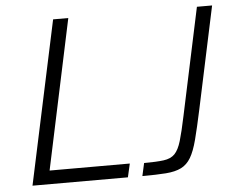

<svg xmlns="http://www.w3.org/2000/svg" viewBox="-50 -747 985 806"><g transform="rotate(-5 442.5 -344.0)"><path d="M55 0 202 -688H266L132 -57H470L457 0ZM518 0 530 -54Q582 -54 612.5 -58Q643 -62 659.5 -79Q676 -96 687 -133Q698 -170 712 -237L808 -688H872L780 -256Q764 -181 751.5 -133Q739 -85 723 -58Q707 -31 682 -18.5Q657 -6 617.5 -3Q578 0 518 0Z"/></g></svg>

Font: Saira Light
Style: Italic
Weight: 300
Italic angle: -12°
Designer: Hector Gatti with collaboration of the Omnibus-Type team
Foundry: Omnibus-Type
Version: Version 1.100; ttfautohint (v1.8.3)